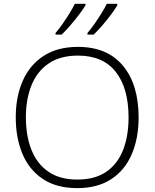

<svg xmlns="http://www.w3.org/2000/svg" viewBox="-20 -969 804 999"><path d="M701.2 -357.9Q701.2 -249.5 665.5 -166.5Q629.9 -83.5 558.8 -36.9Q487.8 9.8 381.8 9.8Q274.9 9.8 203.9 -37.1Q132.8 -84 97.4 -167Q62 -250 62 -358.9Q62 -467.3 98.9 -549.8Q135.7 -632.3 207.8 -678.7Q279.8 -725.1 385.7 -725.1Q538.1 -725.1 619.6 -627.2Q701.2 -529.3 701.2 -357.9ZM114.7 -358.4Q114.7 -262.2 143.6 -189.5Q172.4 -116.7 231.7 -75.7Q291 -34.7 382.3 -34.7Q474.1 -34.7 533 -75.2Q591.8 -115.7 620.4 -188.5Q648.9 -261.2 648.9 -357.9Q648.9 -510.3 582.3 -595Q515.6 -679.7 385.7 -679.7Q293.9 -679.7 233.9 -639.2Q173.8 -598.6 144.3 -526.4Q114.7 -454.1 114.7 -358.4ZM590.3 -949.2V-940.9Q577.6 -919.9 556.9 -892.1Q536.1 -864.3 512.5 -836.9Q488.8 -809.6 467.3 -789.1H435.1V-797.4Q451.7 -816.4 470.7 -843.5Q489.7 -870.6 507.3 -898.7Q524.9 -926.8 535.6 -949.2ZM424.8 -949.2V-940.9Q411.6 -919.9 390.6 -892.1Q369.6 -864.3 345.9 -836.9Q322.3 -809.6 300.8 -789.1H269V-797.4Q285.6 -816.4 304.7 -843.5Q323.7 -870.6 341.1 -898.7Q358.4 -926.8 369.6 -949.2Z"/></svg>

Font: Open Sans Light
Style: Regular
Weight: 300
Designer: Monotype Design Team
Foundry: Monotype Imaging Inc.
Version: Version 3.000; ttfautohint (v1.8.4)